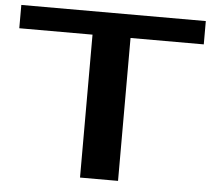

<svg xmlns="http://www.w3.org/2000/svg" viewBox="-54 -836 990 894"><g transform="rotate(5 441.0 -388.5)"><path d="M9.8 -668V-776.9H872.1V-668H529.8V0H352.1V-668Z"/></g></svg>

Font: Sporting Grotesque
Style: Bold
Weight: 700
Designer: Lucas LE BIHAN
Foundry: Lucas LE BIHAN
Version: Version 2.002;PS 2.2;hotconv 1.0.88;makeotf.lib2.5.647800